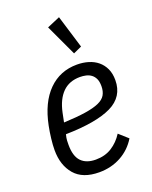

<svg xmlns="http://www.w3.org/2000/svg" viewBox="-147 -859 754 952"><g transform="rotate(-20 230.0 -383.5)"><path d="M210 12Q123 12 80.5 -37.5Q38 -87 38 -167Q38 -193 42 -227Q46 -261 52 -291Q75 -406 136 -467Q197 -528 287 -528Q319 -528 347 -519.5Q375 -511 395.5 -494Q416 -477 428 -451.5Q440 -426 440 -391Q440 -303 359.5 -264Q279 -225 118 -222Q113 -203 112.5 -190.5Q112 -178 112 -168Q112 -108 138.5 -80.5Q165 -53 215 -53Q264 -53 300 -76Q336 -99 360 -137L407 -95Q376 -44 324.5 -16Q273 12 210 12ZM280 -465Q223 -465 188 -430Q153 -395 139 -329L129 -280Q198 -283 243.5 -290Q289 -297 316 -309Q343 -321 354 -340Q365 -359 365 -386Q365 -410 358 -425Q351 -440 339 -449Q327 -458 311.5 -461.5Q296 -465 280 -465ZM216 -750 284 -779 337 -605 293 -585Z"/></g></svg>

Font: IBM Plex Sans Cond
Style: Italic
Weight: 400
Width: 3
Italic angle: -11°
Designer: Mike Abbink, Paul van der Laan, Pieter van Rosmalen
Foundry: Bold Monday
Version: Version 1.3